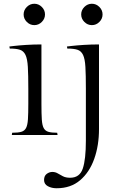

<svg xmlns="http://www.w3.org/2000/svg" viewBox="-20 -720 640 1024"><path d="M201 -483V-165Q201 -113 203 -82.5Q205 -52 213 -37Q221 -22 238 -17Q255 -12 285 -12L287 0H43L45 -12Q76 -12 93.5 -17Q111 -22 119 -37.5Q127 -53 129 -84Q131 -115 131 -167V-247Q131 -320 128.5 -363Q126 -406 116 -427Q106 -448 86.5 -454.5Q67 -461 32 -461L30 -472Q30 -472 55.5 -475Q81 -478 120 -480.5Q159 -483 201 -483ZM106 -643Q106 -666 123 -683Q140 -700 163 -700Q186 -700 203 -683Q220 -666 220 -643Q220 -620 203 -603Q186 -586 163 -586Q140 -586 123 -603Q106 -620 106 -643ZM413 -643Q413 -666 430 -683Q447 -700 470 -700Q493 -700 510 -683Q527 -666 527 -643Q527 -620 510 -603Q493 -586 470 -586Q447 -586 430 -603Q413 -620 413 -643ZM508 -483V-32Q508 56 482.5 127.5Q457 199 407 241.5Q357 284 282 284Q255 284 235 273Q215 262 215 240Q215 218 229 207.5Q243 197 259 197Q275 197 287.5 204.5Q300 212 315.5 220Q331 228 354 228Q405 228 421.5 179Q438 130 438 30V-247Q438 -320 435.5 -363Q433 -406 423 -427Q413 -448 393.5 -454.5Q374 -461 339 -461L337 -472Q337 -472 362.5 -475Q388 -478 427 -480.5Q466 -483 508 -483Z"/></svg>

Font: Gilda Display
Style: Regular
Weight: 400
Designer: Eduardo Rodriguez Tunni
Foundry: Eduardo Rodriguez Tunni
Version: Version 1.002; ttfautohint (v1.8.4.7-5d5b);gftools[0.9.22]